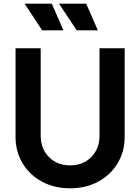

<svg xmlns="http://www.w3.org/2000/svg" viewBox="-20 -1006 758 1038"><path d="M64 -266V-745H200V-273Q200 -202 244.5 -157Q289 -112 359 -112Q429 -112 473.5 -157Q518 -202 518 -273V-745H654V-266Q654 -187 616 -123.5Q578 -60 511 -24Q444 12 359 12Q274 12 207 -24Q140 -60 102 -123.5Q64 -187 64 -266ZM299 -986H446L509 -842H395ZM260 -986 323 -842H208L113 -986Z"/></svg>

Font: Evergrow Sans
Style: Bold
Weight: 700
Foundry: 10Web
Version: Version 1.000